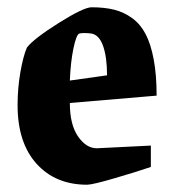

<svg xmlns="http://www.w3.org/2000/svg" viewBox="-20 -490 469 522"><path d="M216.8 12.2Q130.9 12.2 79.3 -44.9Q27.8 -102.1 27.8 -204.1Q27.8 -250 35.4 -293.7Q43 -337.4 53.2 -360.8Q72.3 -385.3 139.9 -427.7Q207.5 -470.2 229 -470.2Q264.2 -470.2 290.5 -463.6Q316.9 -457 339.4 -440.7Q361.8 -424.3 376 -397.2Q390.1 -370.1 397.9 -328.4Q405.8 -286.6 405.8 -230L169.9 -210Q169.9 -151.4 192.1 -119.1Q214.4 -86.9 243.2 -86.9L390.1 -94.2V-36.1Q351.6 -22.9 291.5 -5.4Q231.4 12.2 216.8 12.2ZM169.9 -271 271 -285.2Q271 -334.5 260.3 -365Q249.5 -395.5 228 -398.9Q206.5 -401.4 195.8 -398.9Q187.5 -396 179.7 -358.6Q171.9 -321.3 169.9 -271Z"/></svg>

Font: Grenze
Style: Bold
Weight: 700
Designer: Renata Polastri
Foundry: Omnibus-Type
Version: Version 1.002;PS 001.002;hotconv 1.0.88;makeotf.lib2.5.64775